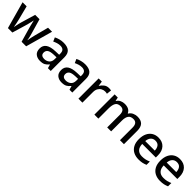

<svg xmlns="http://www.w3.org/2000/svg" viewBox="429 -2077 3615 3615"><g transform="rotate(45 2236.5 -269.5)"><path d="M447 -270Q439 -296 430.5 -330Q422 -364 415 -394.5Q408 -425 404 -441H400Q397 -425 390 -394Q383 -363 374.5 -329Q366 -295 358 -269L278 -1H160L11 -540H119L189 -267Q200 -225 209.5 -177.5Q219 -130 223 -101H227Q230 -118 235.5 -146Q241 -174 247.5 -202.5Q254 -231 260 -249L346 -540H462L546 -249Q552 -229 559 -201.5Q566 -174 571.5 -147.5Q577 -121 579 -102H583Q585 -118 590 -146Q595 -174 602.5 -206Q610 -238 617 -267L689 -540H796L645 -1H524Z M1099 -549Q1200 -549 1250.5 -504.5Q1301 -460 1301 -365V0H1226L1205 -75H1201Q1166 -31 1127.5 -10.5Q1089 10 1021 10Q948 10 900 -29.5Q852 -69 852 -153Q852 -235 914 -278Q976 -321 1105 -325L1197 -328V-358Q1197 -417 1170 -441.5Q1143 -466 1094 -466Q1053 -466 1015 -454Q977 -442 942 -425L908 -502Q946 -522 995.5 -535.5Q1045 -549 1099 -549ZM1124 -257Q1032 -253 996.5 -226.5Q961 -200 961 -152Q961 -110 986 -91Q1011 -72 1051 -72Q1113 -72 1154.5 -107Q1196 -142 1196 -212V-259Z M1673 -549Q1774 -549 1824.5 -504.5Q1875 -460 1875 -365V0H1800L1779 -75H1775Q1740 -31 1701.5 -10.5Q1663 10 1595 10Q1522 10 1474 -29.5Q1426 -69 1426 -153Q1426 -235 1488 -278Q1550 -321 1679 -325L1771 -328V-358Q1771 -417 1744 -441.5Q1717 -466 1668 -466Q1627 -466 1589 -454Q1551 -442 1516 -425L1482 -502Q1520 -522 1569.5 -535.5Q1619 -549 1673 -549ZM1698 -257Q1606 -253 1570.5 -226.5Q1535 -200 1535 -152Q1535 -110 1560 -91Q1585 -72 1625 -72Q1687 -72 1728.5 -107Q1770 -142 1770 -212V-259Z M2304 -549Q2318 -549 2334.5 -547.5Q2351 -546 2363 -544L2352 -445Q2326 -452 2298 -452Q2258 -452 2222.5 -432Q2187 -412 2165.5 -374.5Q2144 -337 2144 -284V0H2038V-539H2122L2136 -443H2140Q2166 -486 2207 -517.5Q2248 -549 2304 -549Z M3067 -549Q3158 -549 3204 -502Q3250 -455 3250 -351V0H3144V-337Q3144 -462 3043 -462Q2971 -462 2940 -417.5Q2909 -373 2909 -290V0H2804V-337Q2804 -462 2702 -462Q2626 -462 2597.5 -413Q2569 -364 2569 -272V0H2463V-539H2547L2562 -467H2568Q2592 -509 2635 -529Q2678 -549 2726 -549Q2851 -549 2890 -462H2898Q2924 -507 2970 -528Q3016 -549 3067 -549Z M3624 -549Q3730 -549 3791 -483.5Q3852 -418 3852 -305V-247H3490Q3492 -164 3533.5 -120Q3575 -76 3650 -76Q3702 -76 3742.5 -85.5Q3783 -95 3826 -114V-26Q3785 -8 3744 1Q3703 10 3646 10Q3567 10 3507.5 -21Q3448 -52 3414.5 -113.5Q3381 -175 3381 -265Q3381 -356 3411.5 -419Q3442 -482 3496.5 -515.5Q3551 -549 3624 -549ZM3624 -467Q3567 -467 3532.5 -430Q3498 -393 3492 -325H3746Q3745 -388 3715.5 -427.5Q3686 -467 3624 -467Z M4196 -549Q4302 -549 4363 -483.5Q4424 -418 4424 -305V-247H4062Q4064 -164 4105.5 -120Q4147 -76 4222 -76Q4274 -76 4314.5 -85.5Q4355 -95 4398 -114V-26Q4357 -8 4316 1Q4275 10 4218 10Q4139 10 4079.5 -21Q4020 -52 3986.5 -113.5Q3953 -175 3953 -265Q3953 -356 3983.5 -419Q4014 -482 4068.5 -515.5Q4123 -549 4196 -549ZM4196 -467Q4139 -467 4104.5 -430Q4070 -393 4064 -325H4318Q4317 -388 4287.5 -427.5Q4258 -467 4196 -467Z"/></g></svg>

Font: Noto Sans Sinhala UI Medium
Style: Regular
Weight: 500
Designer: Jelle Bosma - Monotype Design Team
Foundry: Monotype Imaging Inc.
Version: Version 2.006; ttfautohint (v1.8.4.7-5d5b)